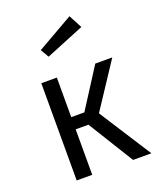

<svg xmlns="http://www.w3.org/2000/svg" viewBox="-146 -887 807 976"><g transform="rotate(-20 257.0 -398.5)"><path d="M321 -282 502 0H403L251 -246H182V0H98V-526H182V-312H253L390 -526H482ZM387 -725 179 -640 153 -685 349 -797Z"/></g></svg>

Font: FiraSans
Style: Regular
Weight: 350
Designer: Carrois Corporate & Edenspiekermann AG
Foundry: Carrois Corporate GbR & Edenspiekermann AG
Version: Version 3.106;PS 003.106;hotconv 1.0.70;makeotf.lib2.5.58329